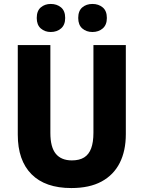

<svg xmlns="http://www.w3.org/2000/svg" viewBox="-20 -942 726 972"><path d="M617 -263Q617 -178 586 -117Q555 -56 494 -23Q433 10 341 10Q209 10 139.5 -60Q70 -130 70 -260V-714H235V-269Q235 -197 262.5 -163.5Q290 -130 344 -130Q382 -130 406 -145Q430 -160 441.5 -191Q453 -222 453 -270V-714H617ZM166 -851Q166 -887 186.5 -904.5Q207 -922 237 -922Q268 -922 289 -904.5Q310 -887 310 -851Q310 -816 289 -798Q268 -780 237 -780Q207 -780 186.5 -798Q166 -816 166 -851ZM376 -851Q376 -887 396.5 -904.5Q417 -922 448 -922Q479 -922 500 -904.5Q521 -887 521 -851Q521 -816 500 -798Q479 -780 448 -780Q417 -780 396.5 -798Q376 -816 376 -851Z"/></svg>

Font: Noto Sans Khmer SemiCondensed ExtraBold
Style: Regular
Weight: 800
Width: 4
Designer: Danh Hong and the Monotype Design Team
Foundry: Monotype Imaging Inc.
Version: Version 2.004